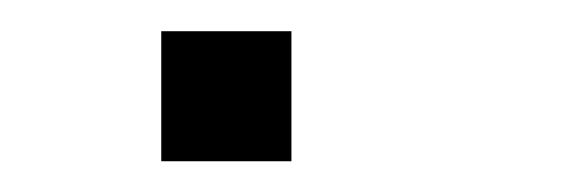

<svg xmlns="http://www.w3.org/2000/svg" viewBox="-20 -520 373 123"><path d="M83.3 -416.7V-500H166.7V-416.7Z"/></svg>

Font: Galmuri11 Condensed
Style: Regular
Weight: 400
Width: 3
Designer: Lee Minseo (quiple)
Version: Version 2.399;hotconv 1.1.1;makeotfexe 2.6.0 DEVELOPMENT